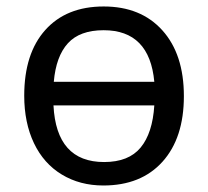

<svg xmlns="http://www.w3.org/2000/svg" viewBox="-20 -566 645 596"><path d="M301.8 -472.2Q227.5 -472.2 190.7 -431.6Q153.8 -391.1 147 -312H459Q444.3 -472.2 301.8 -472.2ZM303.2 -63Q379.4 -63 416.5 -107.9Q453.6 -152.8 459 -238.8H146Q154.8 -63 303.2 -63ZM300.8 9.8Q228 9.8 171.9 -24.2Q115.7 -58.1 85.4 -121.6Q55.2 -185.1 55.2 -269Q55.2 -399.9 120.6 -472.9Q186 -545.9 301.8 -545.9Q417.5 -545.9 484.1 -471.7Q550.8 -397.5 550.8 -267.6Q550.8 -137.7 484.4 -64Q418 9.8 300.8 9.8Z"/></svg>

Font: NotoSans
Style: Regular
Weight: 400
Designer: Monotype Design team
Foundry: Monotype Imaging Inc.
Version: Version 1.04